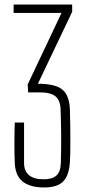

<svg xmlns="http://www.w3.org/2000/svg" viewBox="-20 -820 398 846"><path d="M174 6Q113 6 80 -20Q47 -46 45 -104Q42 -175 45 -280H86V-101Q86 -67 107.5 -48.5Q129 -30 172 -30Q211 -30 229 -47Q247 -64 248 -101Q250 -166 249.5 -222.5Q249 -279 247 -337Q246 -377 225 -395Q204 -413 156 -413H104L102 -448L251 -763H40V-800H298V-768L147 -451Q223 -451 254.5 -425.5Q286 -400 288 -336Q289 -306 289.5 -271Q290 -236 290 -202Q290 -168 289.5 -142Q289 -116 288 -105Q284 -46 258 -20Q232 6 174 6Z"/></svg>

Font: Big Shoulders Text Thin
Style: Regular
Weight: 100
Designer: Patric King
Foundry: XO Type Co
Version: Version 1.000; ttfautohint (v1.8.2)